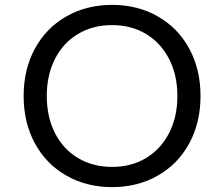

<svg xmlns="http://www.w3.org/2000/svg" viewBox="-20 -755 920 788"><path d="M708 -361Q708 -447 674 -513Q640 -579 579.5 -615.5Q519 -652 440 -652Q361 -652 300 -615.5Q239 -579 205.5 -513Q172 -447 172 -361Q172 -275 205.5 -209Q239 -143 300 -106.5Q361 -70 440 -70Q519 -70 579.5 -106.5Q640 -143 674 -209Q708 -275 708 -361ZM803 -361Q803 -252 757 -167Q711 -82 628 -34.5Q545 13 440 13Q335 13 252 -34.5Q169 -82 123 -167Q77 -252 77 -361Q77 -470 123 -555Q169 -640 252 -687.5Q335 -735 440 -735Q545 -735 628 -687.5Q711 -640 757 -555Q803 -470 803 -361Z"/></svg>

Font: SUITE SemiBold
Style: Regular
Weight: 600
Designer: Sun
Foundry: Sun
Version: Version 2.040